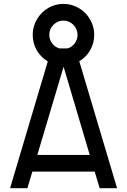

<svg xmlns="http://www.w3.org/2000/svg" viewBox="-20 -963 652 985"><path d="M305.7 -942.9Q337.9 -942.9 366.7 -930.4Q395.5 -918 417 -896.2Q438.5 -874.5 450.9 -845.7Q463.4 -816.9 463.4 -784.7Q463.4 -743.7 443.6 -707.3Q423.8 -670.9 386.7 -648.9L580.6 2.4H491.2L465.8 -82.5H146L120.6 2.4H31.7L225.1 -647.9Q187 -671.4 167.5 -707Q147.9 -742.7 147.9 -784.7Q147.9 -816.9 160.4 -845.7Q172.9 -874.5 194.1 -896.2Q215.3 -918 244.1 -930.4Q272.9 -942.9 305.7 -942.9ZM171.4 -168H440.4L306.2 -620.6ZM305.7 -857.4Q290.5 -857.4 277.3 -851.6Q264.2 -845.7 254.2 -835.9Q244.1 -826.2 238.5 -813Q232.9 -799.8 232.9 -784.7Q232.9 -761.2 246.6 -741.7Q260.3 -722.2 284.2 -714.8H326.7Q350.1 -721.7 364 -741.5Q377.9 -761.2 377.9 -784.7Q377.9 -799.3 372.1 -812.5Q366.2 -825.7 356.4 -835.7Q346.7 -845.7 333.5 -851.6Q320.3 -857.4 305.7 -857.4Z"/></svg>

Font: Proletarsk
Style: Regular
Weight: 400
Designer: Peter Wiegel, original typeface by Carl Albert Fahrenwaldt 1901
Foundry: Peter Wiegel
Version: Version 1.000 2010 initial release